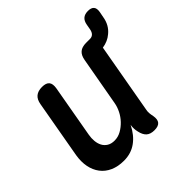

<svg xmlns="http://www.w3.org/2000/svg" viewBox="-174 -826 993 993"><g transform="rotate(-45 322.0 -330.0)"><path d="M411 10Q382 10 366.5 -4Q351 -18 345 -47Q342 -59 341.5 -72Q341 -85 343 -97Q318 -46 279 -18Q240 10 188 10Q145 10 112.5 -4.5Q80 -19 60 -45.5Q40 -72 33 -107.5Q26 -143 33 -186L89 -502Q94 -532 111 -546Q128 -560 157.5 -560Q187 -560 198.5 -546Q210 -532 205 -502L154 -214Q150 -192 152 -171Q154 -150 162.5 -134Q171 -118 187 -108Q203 -98 227 -98Q253 -98 276 -111Q299 -124 317.5 -143.5Q336 -163 348 -187Q360 -211 364 -234L412 -502Q417 -532 433.5 -546Q450 -560 480 -560H509Q523 -560 532 -569Q541 -578 544 -595L549 -623Q553 -647 566.5 -658.5Q580 -670 603.5 -670Q627 -670 637 -658.5Q647 -647 643 -623L637 -592Q629 -541 592 -511Q564 -487 524 -481L456 -98Q453 -85 454 -72.5Q455 -60 458 -47Q463 -18 451.5 -4Q440 10 411 10Z"/></g></svg>

Font: Maple Mono SemiBold
Style: Italic
Weight: 600
Italic angle: -10°
Monospace: yes
Designer: subframe7536
Version: Version 7.000